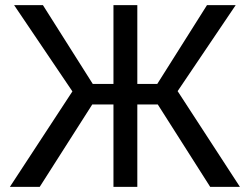

<svg xmlns="http://www.w3.org/2000/svg" viewBox="-20 -731 973 751"><path d="M802.2 0H918.5L674.8 -374.5L901.9 -710.9H789.6L595.2 -402.8H517.1V-710.9H423.8V-402.8H342.8L147.9 -710.9H35.2L263.2 -373.5L18.6 0H135.3L340.8 -322.3H423.8V0H517.1V-322.3H597.2Z"/></svg>

Font: Bert Sans
Style: Regular
Weight: 400
Designer: Christian Robertson (Google), Cristiano Sobral
Foundry: Google, Cristiano Sobral
Version: Version 3.101